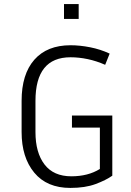

<svg xmlns="http://www.w3.org/2000/svg" viewBox="-20 -912 645 942"><path d="M531 -50Q500 -28 449 -9Q398 10 325 10Q210 10 148 -65Q86 -140 86 -264V-417Q86 -548 148.5 -619Q211 -690 326 -690Q372 -690 422.5 -680Q473 -670 518 -649L496 -594Q453 -613 410 -622Q367 -631 326 -631Q154 -631 154 -417V-264Q154 -163 198.5 -105Q243 -47 330 -47Q412 -47 470 -83V-286H333V-345H531ZM366 -819H294V-892H366Z"/></svg>

Font: Inria Sans Light
Style: Regular
Weight: 300
Designer: Black Foundry Team
Foundry: Black Foundry
Version: Version 1.2; ttfautohint (v1.8.3)